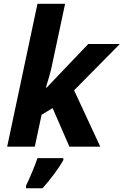

<svg xmlns="http://www.w3.org/2000/svg" viewBox="-20 -780 657 1021"><path d="M18.1 0 179.2 -759.8H326.2L253.9 -420.9Q250.5 -404.8 244.6 -383.8Q238.8 -362.8 232.9 -344Q227.1 -325.2 224.1 -314H228L449.2 -545.9H617.2L374 -299.8L513.2 0H349.1L259.8 -205.1L201.2 -169.9L165 0ZM118.2 221.2V208Q132.3 178.7 150.4 136Q168.5 93.3 179.2 61H316.9V70.8Q298.8 104 269 144Q239.3 184.1 206.1 221.2Z"/></svg>

Font: Open Sans
Style: Bold Italic
Weight: 700
Italic angle: -12°
Designer: Monotype Design Team
Foundry: Monotype Imaging Inc.
Version: Version 3.003; ttfautohint (v1.8.4)